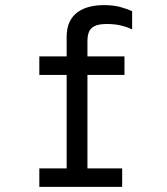

<svg xmlns="http://www.w3.org/2000/svg" viewBox="-20 -732 656 752"><path d="M241 0V-438.5H134V-511H241V-586.5Q241 -623 253 -647.2Q265 -671.5 286 -685.8Q307 -700 333 -706Q359 -712 387 -712Q423 -712 449.5 -705Q476 -698 497.5 -688V-617Q476 -627 452.2 -632.5Q428.5 -638 398.5 -638Q366 -638 349.8 -629.5Q333.5 -621 328 -606Q322.5 -591 322.5 -572.5V-511H467.5V-438.5H322.5V0ZM134 0V-72.5H458.5V0Z"/></svg>

Font: Overpass Mono
Style: Regular
Weight: 400
Designer: Delve Withrington, Dave Bailey
Foundry: Delve Fonts LLC
Version: Version 4.000